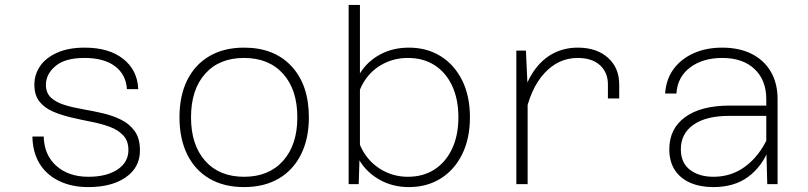

<svg xmlns="http://www.w3.org/2000/svg" viewBox="-20 -750 3290 782"><path d="M340 12Q272 12 220.5 -13Q169 -38 141 -84Q113 -130 112 -194H158Q160 -118 210 -74Q260 -30 340 -30Q414 -30 458.5 -59.5Q503 -89 503 -139Q503 -176 482 -198.5Q461 -221 427 -233.5Q393 -246 352 -254Q311 -262 270.5 -271.5Q230 -281 196 -295.5Q162 -310 141 -336Q120 -362 120 -405Q120 -447 143.5 -481Q167 -515 213 -535.5Q259 -556 325 -556Q424 -556 482 -510Q540 -464 543 -387H497Q493 -447 448 -480.5Q403 -514 324 -514Q245 -514 206 -481Q167 -448 167 -405Q167 -371 188 -352Q209 -333 243 -322.5Q277 -312 318 -305Q359 -298 399.5 -288.5Q440 -279 474 -262Q508 -245 529 -215.5Q550 -186 550 -137Q550 -68 492.5 -28Q435 12 340 12Z M974 12Q892 12 833 -22.5Q774 -57 742.5 -121Q711 -185 711 -272Q711 -360 742.5 -423.5Q774 -487 833 -521.5Q892 -556 974 -556Q1097 -556 1167.5 -480Q1238 -404 1238 -272Q1238 -185 1206 -121Q1174 -57 1115 -22.5Q1056 12 974 12ZM974 -30Q1075 -30 1133 -95Q1191 -160 1191 -272Q1191 -385 1133 -449.5Q1075 -514 974 -514Q873 -514 815.5 -449.5Q758 -385 758 -272Q758 -160 815.5 -95Q873 -30 974 -30Z M1645 -556Q1719 -556 1775 -521Q1831 -486 1862.5 -422.5Q1894 -359 1894 -272Q1894 -186 1862.5 -122Q1831 -58 1775 -23Q1719 12 1645 12Q1579 12 1526 -18Q1473 -48 1444 -97L1441 0H1400V-730H1446V-451Q1476 -500 1528 -528Q1580 -556 1645 -556ZM1641 -30Q1704 -30 1750 -60Q1796 -90 1821.5 -144.5Q1847 -199 1847 -272Q1847 -346 1821.5 -400.5Q1796 -455 1750 -484.5Q1704 -514 1641 -514Q1577 -514 1524.5 -480.5Q1472 -447 1446 -385V-160Q1472 -99 1524.5 -64.5Q1577 -30 1641 -30Z M2456 -349V-406Q2456 -455 2423.5 -484.5Q2391 -514 2333 -514Q2254 -514 2196.5 -451Q2139 -388 2117 -272L2104 -345Q2122 -414 2154.5 -461Q2187 -508 2232.5 -532Q2278 -556 2333 -556Q2410 -556 2456 -515Q2502 -474 2502 -406V-349ZM2083 0V-544H2122L2129 -394V0Z M3105 0 3101 -150V-346Q3101 -424 3053 -469Q3005 -514 2922 -514Q2842 -514 2790.5 -475Q2739 -436 2735 -369H2689Q2693 -428 2724 -469.5Q2755 -511 2806 -533.5Q2857 -556 2921 -556Q2991 -556 3041.5 -530.5Q3092 -505 3119.5 -458Q3147 -411 3147 -346V0ZM2885 12Q2832 12 2791.5 -5.5Q2751 -23 2728.5 -57.5Q2706 -92 2706 -142Q2706 -226 2770.5 -273Q2835 -320 2953 -320H3113V-278H2949Q2856 -278 2804.5 -242Q2753 -206 2753 -142Q2753 -87 2790 -58.5Q2827 -30 2886 -30Q2959 -30 3015.5 -72Q3072 -114 3106 -187L3112 -144Q3084 -72 3027.5 -30Q2971 12 2885 12Z"/></svg>

Font: Azeret Mono Thin Thin
Style: Regular
Weight: 250
Version: Version 1.002